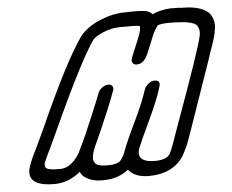

<svg xmlns="http://www.w3.org/2000/svg" viewBox="-55 -864 1121 928"><g transform="rotate(-5 506.0 -400.0)"><path d="M414 0H400Q351 0 315 -27Q305 -37 299 -50Q241 -2 172 -2Q56 -2 56 -67Q56 -81 62 -98L72 -125Q83 -152 94 -171L140 -269Q284 -592 364 -703Q399 -747 465 -774Q526 -799 586 -799L632 -800Q653 -800 677.5 -797.5Q702 -795 717 -778Q751 -796 803 -799Q851 -799 860 -797Q955 -797 992 -758Q1012 -731 1012 -699Q1012 -690 1007 -663Q1002 -636 988 -598L981 -579Q968 -537 939 -456Q840 -168 824 -129Q813 -105 798 -79Q744 -1 631 -1Q563 -1 532 -40Q483 -1 414 0ZM443 -70Q476 -70 494 -82Q508 -93 520 -121L535 -160Q553 -203 579.5 -257.5Q606 -312 625 -358Q638 -391 648 -421Q654 -435 668 -446.5Q682 -458 698 -458Q721 -458 721 -439Q721 -433 714.5 -412.5Q708 -392 692 -353Q673 -306 647 -252Q616 -187 597 -142Q591 -127 591 -115Q591 -71 666 -71Q720 -71 738 -96Q743 -104 749 -119Q756 -134 787 -224Q923 -597 934 -655Q936 -664 936 -672Q936 -691 926 -705Q908 -730 795 -730Q753 -730 737 -723Q725 -709 713 -685Q706 -667 694 -638Q682 -609 674 -590Q654 -543 619 -543Q605 -543 599 -553Q596 -558 596 -564Q596 -571 599 -578L643 -685Q650 -706 650 -720V-725Q647 -730 613 -730H558Q513 -730 473 -713Q433 -696 421 -681Q357 -592 208 -266Q180 -204 152 -147L135 -109Q133 -103 133 -98Q133 -93 135 -88Q138 -72 207 -72Q236 -73 258 -90Q294 -119 313 -165Q339 -216 385 -328Q406 -377 423 -422Q429 -437 443 -447Q457 -457 471 -458Q487 -458 493 -449Q496 -444 496 -438Q496 -432 493 -425Q478 -383 459 -338Q415 -233 382 -162Q368 -128 368 -109Q368 -95 379.5 -82.5Q391 -70 433 -70Z"/></g></svg>

Font: Bubblez Graffiti
Style: Italic
Weight: 400
Italic angle: -22.5°
Designer: GGBotNet
Foundry: GGBotNet
Version: 1.00